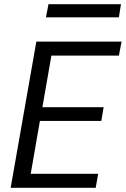

<svg xmlns="http://www.w3.org/2000/svg" viewBox="-20 -899 602 919"><path d="M31 0 154 -700H562L549 -633H226L183 -386H476L465 -320H171L127 -67H450L438 0ZM200 -816 212 -879H559L549 -816Z"/></svg>

Font: DM Sans 20pt
Style: Italic
Weight: 400
Italic angle: -10°
Version: Version 4.004;gftools[0.9.30]